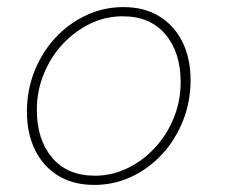

<svg xmlns="http://www.w3.org/2000/svg" viewBox="-20 -510 640 542"><path d="M246 12Q186 12 143.5 -14.5Q101 -41 78.5 -87.5Q56 -134 56 -194Q56 -256 77.5 -309.5Q99 -363 136.5 -403.5Q174 -444 223.5 -467Q273 -490 328 -490Q388 -490 430.5 -463.5Q473 -437 495.5 -390.5Q518 -344 518 -284Q518 -223 496.5 -169Q475 -115 437.5 -74.5Q400 -34 351 -11Q302 12 246 12ZM248 -14Q296 -14 339.5 -35Q383 -56 417 -92.5Q451 -129 470.5 -177Q490 -225 490 -278Q490 -362 447 -413Q404 -464 326 -464Q278 -464 234.5 -443Q191 -422 157 -385.5Q123 -349 103.5 -301Q84 -253 84 -200Q84 -116 127 -65Q170 -14 248 -14Z"/></svg>

Font: Source Code Pro ExtraLight ExtraLight
Style: Italic
Weight: 250
Italic angle: -11°
Monospace: yes
Version: Version 1.016;hotconv 1.0.116;makeotfexe 2.5.65601